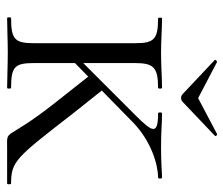

<svg xmlns="http://www.w3.org/2000/svg" viewBox="-68 -606 675 580"><g transform="rotate(90 270.0 -316.5)"><path d="M162 -627 265 -530C271 -524 282 -524 288 -530L390 -627C394 -630 388 -636 385 -634L277 -577L168 -634C166 -635 159 -629 162 -627ZM535 -12C467 -12 456 -28 324 -198L254 -286L351 -381C408 -436 479 -456 517 -456C521 -456 521 -468 517 -468C501 -468 476 -465 426 -465C372 -465 354 -468 323 -468C319 -468 319 -456 323 -456C388 -456 381 -440 330 -389L171 -230V-385C171 -442 183 -456 246 -456C249 -456 249 -468 246 -468C218 -468 181 -465 140 -465C102 -465 65 -468 36 -468C33 -468 33 -456 36 -456C99 -456 111 -444 111 -387V-81C111 -23 99 -12 35 -12C32 -12 32 0 35 0C64 0 102 -2 140 -2C181 -2 217 0 246 0C249 0 249 -12 246 -12C182 -12 171 -23 171 -81V-205L212 -245L291 -145C413 10 365 0 429 0H535C538 0 538 -12 535 -12Z"/></g></svg>

Font: Cormorant SC
Style: Regular
Weight: 400
Designer: Christian Thalmann (Catharsis Fonts)
Version: Version 1.000;PS 001.000;hotconv 1.0.70;makeotf.lib2.5.58329